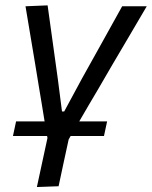

<svg xmlns="http://www.w3.org/2000/svg" viewBox="-20 -520 581 734"><path d="M29.5 0 41.5 -56H150.5Q145 -89.5 139.5 -123.5Q134 -157 128.5 -189.5L114.5 -275Q105.5 -329.5 96 -385.5Q86.5 -441 77.5 -496L162 -499.5Q172 -427 181.5 -359Q191 -290.5 201 -218.5L217 -94H225.5L293.5 -220Q333 -291 371.5 -360Q409.5 -429 447 -496H541Q508.5 -441 475.5 -384.5Q442.5 -328 409.5 -272.5L357.5 -183Q338.5 -151 320 -119.5Q301.5 -88 283 -56H389.5L377.5 0H250Q246 6.5 242.5 13Q232 60.5 222.8 103.8Q213.5 147 204 192L121 195Q131 148.5 140.8 103.2Q150.5 58 161.5 7.5L160 0Z"/></svg>

Font: Heraclito
Style: Italic
Weight: 400
Italic angle: -12°
Designer: Kostas Bartsokas (font) & Cristiano Sobral (main changes)
Foundry: Kostas Bartsokas (font) & Cristiano Sobral (main changes)
Version: Version 1.00;July 8, 2020;FontCreator 13.0.0.2655 64-bit